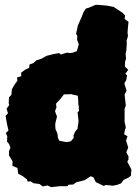

<svg xmlns="http://www.w3.org/2000/svg" viewBox="-20 -745 572 792"><path d="M176 20 156 24 143 14 119 11 106 3 94 4 91 -5 73 -19 55 -28 52 -52 31 -61 32 -79 17 -104V-122L23 -135L18 -150L9 -161L10 -183L4 -196L15 -207L9 -233L3 -267L13 -278L7 -296L18 -312L16 -319L17 -343L27 -354L29 -377L42 -399L52 -412L50 -425L68 -431L67 -445L83 -457L100 -465L102 -479L118 -485L130 -496L151 -503L173 -515L201 -522L224 -526L231 -520L256 -528L268 -526L281 -528L297 -534L305 -562L298 -581L299 -596L294 -606L301 -639L307 -653L316 -673L325 -696L335 -710L346 -713L374 -725H384L420 -722L450 -716L466 -705L486 -692L496 -681L494 -667L510 -655L508 -634L506 -609L508 -597L502 -576L503 -565L501 -535L498 -523L500 -504L496 -490L495 -471L509 -457L497 -441L504 -434L501 -415L493 -401L502 -371L494 -355L497 -327L499 -310L494 -296V-242L499 -219L495 -207L492 -191L506 -183L500 -165L509 -136L501 -117L510 -100V-87L505 -78L522 -46L520 -20L511 -13L490 -3L480 11L465 17L446 21L416 18L408 22L385 11L375 6L365 -14L354 -18L331 -3L315 2L294 7L283 16L263 17L258 23H227L191 27ZM253 -159 262 -160 272 -162 277 -168 284 -176 283 -186 286 -193 290 -202 300 -214 301 -225 303 -236 304 -247 303 -255 302 -265 300 -281 306 -288 305 -298V-305L303 -316V-326L302 -340L301 -350L293 -352L279 -355L272 -357L262 -356H244L230 -338L223 -330L216 -323L211 -317L213 -302L210 -295L207 -286L211 -275L215 -265L213 -255L210 -244L208 -234V-224L209 -212L214 -201L217 -193L218 -185L219 -176L225 -164L232 -163L242 -161Z"/></svg>

Font: Winky Rough Black
Style: Regular
Weight: 900
Designer: Simon Atzbach
Foundry: typofactur
Version: Version 1.206; ttfautohint (v1.8.4.7-5d5b)